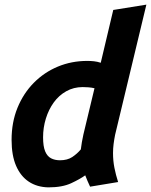

<svg xmlns="http://www.w3.org/2000/svg" viewBox="-20 -797 652 829"><path d="M189 12Q140 11 104.5 -12.5Q69 -36 49.5 -81Q30 -126 30 -193Q30 -269 55.5 -331.5Q81 -394 126 -439.5Q171 -485 230 -509.5Q289 -534 357 -534Q371 -534 385.5 -532.5Q400 -531 415 -526L469 -754L612 -777L477 -215Q473 -195 470.5 -175.5Q468 -156 468 -136Q468 -103 474 -72.5Q480 -42 490 -11L369 9Q365 1 357.5 -16.5Q350 -34 348 -40Q326 -24 287.5 -6Q249 12 189 12ZM239 -105Q271 -105 292 -119Q313 -133 329 -152Q331 -169 333.5 -183Q336 -197 340 -216L388 -416Q375 -419 362 -420Q349 -421 337 -421Q298 -421 266 -403Q234 -385 212 -354.5Q190 -324 178 -285Q166 -246 166 -204Q166 -165 175 -143.5Q184 -122 200.5 -113.5Q217 -105 239 -105Z"/></svg>

Font: Ubuntu Sans Mono
Style: Italic
Weight: 400
Italic angle: -13.5°
Monospace: yes
Designer: Dalton Maag Ltd
Foundry: Dalton Maag Ltd
Version: Version 1.006